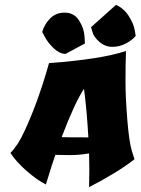

<svg xmlns="http://www.w3.org/2000/svg" viewBox="-20 -729 579 791"><path d="M499 -519Q497 -465 497 -396Q497 -327 504.5 -235.5Q512 -144 523 -108L534 -73Q467 -20 347 42Q348 6 348 -29Q348 -64 347 -97Q307 -90 269.5 -90Q232 -90 208 -91Q194 -51 169 31Q133 13 90 -24.5Q47 -62 23 -99Q54 -130 80 -187Q136 -306 182 -469Q398 -485 499 -519ZM326 -363Q288 -306 234 -164Q255 -163 344 -163Q338 -267 329 -339ZM328 -581 330 -550 250 -507Q226 -507 202 -529.5Q178 -552 166 -575L154 -597Q155 -600 156.5 -605.5Q158 -611 165.5 -625Q173 -639 183 -649Q207 -677 246 -677Q285 -677 305.5 -645Q326 -613 328 -581ZM361 -597 355 -617 458 -709Q491 -694 511 -662Q531 -630 535 -605L539 -581Q525 -564 499 -550Q473 -536 443 -536Q413 -536 389.5 -556.5Q366 -577 361 -597Z"/></svg>

Font: Ceviche One
Style: Regular
Weight: 400
Version: Version 1.002